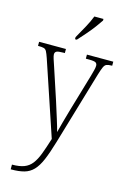

<svg xmlns="http://www.w3.org/2000/svg" viewBox="-147 -833 756 1140"><g transform="rotate(15 231.5 -263.5)"><path d="M40 210Q86 210 114.5 199Q143 188 162 163.5Q181 139 196 99.5Q211 60 229 2L76 -454Q67 -480 60.5 -492.5Q54 -505 42.5 -508Q31 -511 9 -511H7V-536H172V-511H163Q131 -511 121 -505.5Q111 -500 111 -487Q111 -478 116.5 -460.5Q122 -443 132 -414L195 -223Q212 -169 227 -121.5Q242 -74 249 -46Q256 -75 266.5 -112Q277 -149 290 -195L356 -419Q362 -440 366.5 -457.5Q371 -475 371 -486Q371 -499 362 -505Q353 -511 320 -511H301V-536H463V-511H459Q439 -511 428.5 -506.5Q418 -502 411 -486.5Q404 -471 394 -438L261 12Q240 83 221 127.5Q202 172 178.5 196.5Q155 221 122.5 230Q90 239 43 239H40ZM209 -619Q231 -658 251.5 -695Q272 -732 285 -766H341V-756Q330 -739 309.5 -711.5Q289 -684 264.5 -656Q240 -628 220 -606H209Z"/></g></svg>

Font: Noto Serif Myanmar Condensed ExtraLight
Style: Regular
Weight: 200
Width: 3
Designer: Ben Mitchell and the Monotype Design Team
Foundry: Monotype Imaging Inc.
Version: Version 2.106; ttfautohint (v1.8.4.7-5d5b)